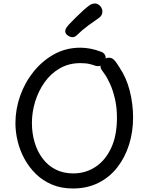

<svg xmlns="http://www.w3.org/2000/svg" viewBox="-20 -1055 845 1095"><path d="M553 -761Q568 -757 575.5 -746.5Q583 -736 583 -723Q583 -715 579.5 -706Q576 -697 568.5 -690Q561 -683 551 -679.5Q541 -676 527 -679Q514 -684 492.5 -689.5Q471 -695 438 -695Q373 -695 321.5 -665.5Q270 -636 234.5 -586Q199 -536 180.5 -475.5Q162 -415 162 -353Q162 -295 177.5 -243Q193 -191 223 -151Q253 -111 297 -88.5Q341 -66 398 -66Q467 -66 523.5 -102.5Q580 -139 613.5 -210Q647 -281 647 -384Q647 -442 635.5 -491.5Q624 -541 607 -578Q590 -615 575 -635Q565 -649 559 -657.5Q553 -666 553 -677Q553 -686 557 -694.5Q561 -703 568 -710.5Q575 -718 583.5 -722Q592 -726 600 -726Q616 -726 626.5 -717Q637 -708 645.5 -695Q654 -682 661 -671Q701 -612 720 -537Q739 -462 739 -385Q739 -303 716 -230Q693 -157 649 -100.5Q605 -44 541 -12Q477 20 396 20Q329 20 276 -2.5Q223 -25 184 -63.5Q145 -102 119 -150Q93 -198 80.5 -250.5Q68 -303 68 -352Q68 -432 95 -508.5Q122 -585 172 -647Q222 -709 289.5 -746Q357 -783 438 -783Q465 -783 495 -777.5Q525 -772 553 -761ZM394 -843Q380 -843 366 -853Q352 -863 352 -877Q352 -887 358 -896Q364 -905 371 -913Q389 -932 410.5 -953.5Q432 -975 453 -994Q474 -1013 488 -1023Q497 -1030 505.5 -1032.5Q514 -1035 521 -1035Q533 -1035 543 -1028Q553 -1021 558.5 -1011Q564 -1001 564 -989Q564 -966 543 -952Q522 -938 484.5 -910.5Q447 -883 418 -854Q407 -843 394 -843Z"/></svg>

Font: Playpen Sans Hebrew
Style: Regular
Weight: 400
Designer: Tom Grace, Laura Meseguer, Veronika Burian, José Scaglione
Foundry: TypeTogether
Version: Version 2.000